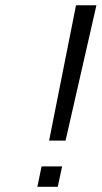

<svg xmlns="http://www.w3.org/2000/svg" viewBox="-20 -715 389 735"><path d="M123 0 139.2 -78.1H217.8L201.2 0ZM168 -176.8 271 -694.8H349.1L231 -176.8Z"/></svg>

Font: CMU Bright
Style: Oblique
Weight: 500
Italic angle: -12°
Version: Version 0.7.0